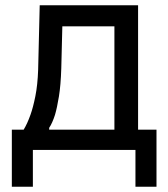

<svg xmlns="http://www.w3.org/2000/svg" viewBox="-20 -570 640 730"><path d="M25 140V-77H70Q84 -100 96 -134Q106 -162 114.5 -204.5Q123 -247 125 -304L131 -550H505V-77H575V140H495V0H105V140ZM415 -77V-470H217L213 -310Q211 -246 204 -203Q197 -160 189 -133Q179 -102 167 -84V-77Z"/></svg>

Font: JetBrainsMono NF
Style: Regular
Weight: 400
Monospace: yes
Designer: Philipp Nurullin, Konstantin Bulenkov
Foundry: JetBrains
Version: Version 1.0.2; ttfautohint (v1.8.3)